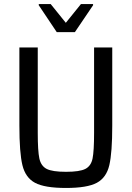

<svg xmlns="http://www.w3.org/2000/svg" viewBox="-20 -923 653 951"><path d="M76 -301V-688H167V-265Q167 -175 175 -138Q183 -101 211 -86.5Q239 -72 307 -72Q375 -72 403 -86.5Q431 -101 438.5 -138Q446 -175 446 -265V-688H536V-301Q536 -167 521.5 -105Q507 -43 459.5 -17.5Q412 8 307 8Q201 8 153.5 -17.5Q106 -43 91 -105Q76 -167 76 -301ZM261 -764 172 -897V-903H231L306 -810L381 -903H441V-897L351 -764Z"/></svg>

Font: Saira Semi Condensed
Style: Regular
Weight: 400
Width: 4
Designer: Hector Gatti with collaboration of the Omnibus-Type team
Foundry: Omnibus-Type
Version: Version 1.001; ttfautohint (v1.8)